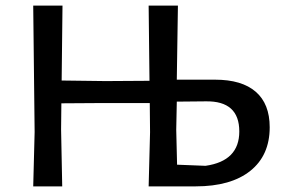

<svg xmlns="http://www.w3.org/2000/svg" viewBox="-20 -662 1005 682"><path d="M98 0 103 -193 98 -642H202L199 -376L355 -374L511 -375L508 -642H612L608 -379H744Q839 -379 888.5 -336Q938 -293 938 -210Q938 -110 869 -55Q800 0 675 0H508L513 -192L512 -296H348L198 -295L197 -202L201 0ZM606 -201 609 -77 710 -73Q830 -90 830 -195Q830 -304 711 -302L608 -301Z"/></svg>

Font: Alegreya Sans Medium
Style: Regular
Weight: 500
Designer: Juan Pablo del Peral
Foundry: Huerta Tipografica
Version: Version 2.007